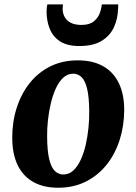

<svg xmlns="http://www.w3.org/2000/svg" viewBox="-20 -845 623 878"><path d="M335.5 -569Q403 -569 450 -543.2Q497 -517.5 522.2 -467.2Q547.5 -417 548 -344Q548 -271.5 527.8 -207Q507.5 -142.5 468.5 -93Q429.5 -43.5 373.2 -15Q317 13.5 245.5 13.5Q179.5 13.5 132.8 -12.5Q86 -38.5 61.2 -89Q36.5 -139.5 36 -212.5Q35.5 -285.5 55.8 -350Q76 -414.5 114.8 -463.8Q153.5 -513 209.2 -541Q265 -569 335.5 -569ZM315 -508Q289 -508 269.2 -489.8Q249.5 -471.5 235.5 -441Q221.5 -410.5 212.5 -372.8Q203.5 -335 199.2 -295.2Q195 -255.5 195.5 -219.5Q196 -153 205.5 -115.2Q215 -77.5 231.8 -62.2Q248.5 -47 269.5 -47Q295.5 -47 315 -65Q334.5 -83 348.8 -113.5Q363 -144 371.8 -182Q380.5 -220 384.5 -260Q388.5 -300 388 -336.5Q387.5 -403.5 378 -440.8Q368.5 -478 352.2 -493Q336 -508 315 -508ZM343 -634.5Q288 -634.5 255.2 -655.5Q222.5 -676.5 207.8 -712.5Q193 -748.5 193 -792.5Q193 -801.5 194 -810.2Q195 -819 196.5 -825H268Q267.5 -820 267 -814.8Q266.5 -809.5 266.5 -804Q266.5 -784.5 275.5 -767.8Q284.5 -751 303.5 -741Q322.5 -731 352.5 -731Q388.5 -731 408 -746.5Q427.5 -762 435.8 -783.8Q444 -805.5 445.5 -825H520.5Q520.5 -820.5 520.5 -816Q520.5 -811.5 520 -806Q519 -761.5 501.8 -722.2Q484.5 -683 446 -658.8Q407.5 -634.5 343 -634.5Z"/></svg>

Font: Merriweather ExtraBold
Style: Italic
Weight: 800
Italic angle: -7.8°
Version: Version 2.101